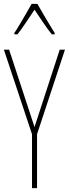

<svg xmlns="http://www.w3.org/2000/svg" viewBox="-20 -970 355 990"><path d="M158 -315 288 -714H315L171 -278V0H145V-278L0 -714H27ZM173 -950Q186 -927 204.5 -895Q223 -863 239.5 -836.5Q256 -810 262 -800V-793H247Q226 -819 202 -854.5Q178 -890 158 -920Q139 -892 114.5 -855Q90 -818 70 -793H54V-800Q65 -816 81 -843Q97 -870 114 -899Q131 -928 143 -950Z"/></svg>

Font: Noto Sans Lao Looped ExtraCondensed Thin
Style: Regular
Weight: 100
Width: 2
Designer: Mark Frömberg, Ben Mitchell
Foundry: The Fontpad Ltd
Version: Version 1.002; ttfautohint (v1.8.4.7-5d5b)